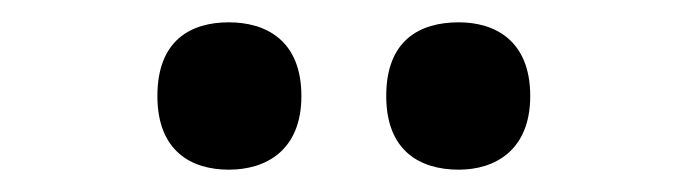

<svg xmlns="http://www.w3.org/2000/svg" viewBox="-20 -774 617 172"><path d="M391 -622C423 -622 455 -639 455 -688C455 -738 423 -754 391 -754C356 -754 326 -738 326 -688C326 -639 356 -622 391 -622ZM185 -622C218 -622 250 -639 250 -688C250 -738 218 -754 185 -754C151 -754 121 -738 121 -688C121 -639 151 -622 185 -622Z"/></svg>

Font: Noto Serif Lao
Style: Bold
Weight: 700
Designer: Monotype Design Team
Foundry: Monotype Imaging Inc.
Version: Version 2.003